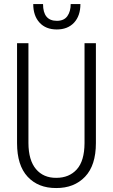

<svg xmlns="http://www.w3.org/2000/svg" viewBox="-20 -926 561 956"><path d="M457.5 -710.9V-213.4Q457.5 -102.5 403.3 -45.9Q349.1 10.7 259.8 10.3Q170.4 10.7 117.7 -45.9Q64.9 -102.5 64.9 -213.4V-710.9H121.6V-213.4Q122.1 -127.9 159.2 -84Q196.3 -40 260.3 -40.5Q324.2 -40.5 362.3 -82.5Q400.4 -124.5 400.9 -213.4V-710.9ZM194.3 -905.8Q194.3 -822.3 263.2 -822.3Q298.8 -822.3 315.4 -845.7Q332 -869.1 332 -905.8H380.4Q380.4 -847.7 349.1 -813.5Q317.4 -779.3 262.7 -779.3Q208 -779.3 176.8 -813.5Q145.5 -847.7 145.5 -905.8Z"/></svg>

Font: RobotoCondensed-Light
Style: Light
Weight: 300
Designer: Google
Version: Version 1.200311; 2013